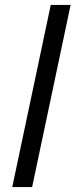

<svg xmlns="http://www.w3.org/2000/svg" viewBox="-20 -763 308 783"><path d="M187 -743 30 0H111L268 -743Z"/></svg>

Font: Saira UNSAM
Style: Italic
Weight: 400
Italic angle: -12°
Designer: Hector Gatti with collaboration of the Omnibus-Type team
Foundry: Omnibus-Type
Version: Version 0.072;PS 000.072;hotconv 1.0.88;makeotf.lib2.5.64775